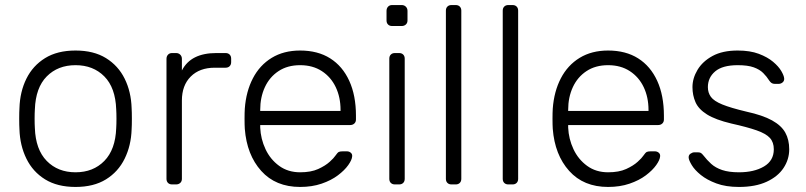

<svg xmlns="http://www.w3.org/2000/svg" viewBox="-20 -730 3191 760"><path d="M279 10Q207 10 158.5 -20Q110 -50 84.5 -102Q59 -154 57 -218Q56 -233 56 -260Q56 -287 57 -302Q59 -367 84.5 -418.5Q110 -470 158.5 -500Q207 -530 279 -530Q351 -530 399.5 -500Q448 -470 473.5 -418.5Q499 -367 501 -302Q502 -287 502 -260Q502 -233 501 -218Q499 -154 473.5 -102Q448 -50 399.5 -20Q351 10 279 10ZM279 -48Q349 -48 393 -93Q437 -138 440 -223Q441 -238 441 -260Q441 -282 440 -297Q437 -383 393 -427.5Q349 -472 279 -472Q209 -472 165 -427.5Q121 -383 118 -297Q117 -282 117 -260Q117 -238 118 -223Q121 -138 165 -93Q209 -48 279 -48Z M661 0Q651 0 645 -6Q639 -12 639 -22V-497Q639 -507 645 -513.5Q651 -520 661 -520H677Q687 -520 693.5 -513.5Q700 -507 700 -497V-451Q718 -486 752 -503Q786 -520 836 -520H873Q883 -520 889 -514Q895 -508 895 -498V-484Q895 -474 889 -468Q883 -462 873 -462H830Q770 -462 735 -427Q700 -392 700 -332V-22Q700 -12 693.5 -6Q687 0 677 0Z M1168 10Q1071 10 1014 -53.5Q957 -117 949 -220Q948 -235 948 -260Q948 -285 949 -300Q954 -368 981 -420Q1008 -472 1055.5 -501Q1103 -530 1168 -530Q1238 -530 1287 -499Q1336 -468 1362.5 -410Q1389 -352 1389 -272V-257Q1389 -247 1382.5 -241Q1376 -235 1366 -235H1010Q1010 -235 1010 -231Q1010 -227 1010 -225Q1012 -180 1031 -139.5Q1050 -99 1085 -73.5Q1120 -48 1168 -48Q1211 -48 1239.5 -61Q1268 -74 1285 -89.5Q1302 -105 1307 -113Q1316 -126 1321 -128.5Q1326 -131 1337 -131H1353Q1362 -131 1368.5 -125.5Q1375 -120 1374 -111Q1373 -97 1358.5 -76.5Q1344 -56 1317.5 -36Q1291 -16 1253 -3Q1215 10 1168 10ZM1010 -291H1328V-295Q1328 -345 1309 -385Q1290 -425 1254 -448.5Q1218 -472 1168 -472Q1118 -472 1082.5 -448.5Q1047 -425 1028.5 -385Q1010 -345 1010 -295Z M1543 0Q1533 0 1527 -6Q1521 -12 1521 -22V-498Q1521 -508 1527 -514Q1533 -520 1543 -520H1560Q1570 -520 1576 -514Q1582 -508 1582 -498V-22Q1582 -12 1576 -6Q1570 0 1560 0ZM1532 -627Q1522 -627 1516 -633Q1510 -639 1510 -649V-687Q1510 -697 1516 -703.5Q1522 -710 1532 -710H1570Q1580 -710 1586.5 -703.5Q1593 -697 1593 -687V-649Q1593 -639 1586.5 -633Q1580 -627 1570 -627Z M1767 0Q1757 0 1751 -6Q1745 -12 1745 -22V-688Q1745 -698 1751 -704Q1757 -710 1767 -710H1784Q1794 -710 1800 -704Q1806 -698 1806 -688V-22Q1806 -12 1800 -6Q1794 0 1784 0Z M1992 0Q1982 0 1976 -6Q1970 -12 1970 -22V-688Q1970 -698 1976 -704Q1982 -710 1992 -710H2009Q2019 -710 2025 -704Q2031 -698 2031 -688V-22Q2031 -12 2025 -6Q2019 0 2009 0Z M2387 10Q2290 10 2233 -53.5Q2176 -117 2168 -220Q2167 -235 2167 -260Q2167 -285 2168 -300Q2173 -368 2200 -420Q2227 -472 2274.5 -501Q2322 -530 2387 -530Q2457 -530 2506 -499Q2555 -468 2581.5 -410Q2608 -352 2608 -272V-257Q2608 -247 2601.5 -241Q2595 -235 2585 -235H2229Q2229 -235 2229 -231Q2229 -227 2229 -225Q2231 -180 2250 -139.5Q2269 -99 2304 -73.5Q2339 -48 2387 -48Q2430 -48 2458.5 -61Q2487 -74 2504 -89.5Q2521 -105 2526 -113Q2535 -126 2540 -128.5Q2545 -131 2556 -131H2572Q2581 -131 2587.5 -125.5Q2594 -120 2593 -111Q2592 -97 2577.5 -76.5Q2563 -56 2536.5 -36Q2510 -16 2472 -3Q2434 10 2387 10ZM2229 -291H2547V-295Q2547 -345 2528 -385Q2509 -425 2473 -448.5Q2437 -472 2387 -472Q2337 -472 2301.5 -448.5Q2266 -425 2247.5 -385Q2229 -345 2229 -295Z M2905 10Q2853 10 2815.5 -4Q2778 -18 2754 -37.5Q2730 -57 2718.5 -76Q2707 -95 2706 -105Q2705 -116 2713 -121.5Q2721 -127 2728 -127H2743Q2749 -127 2753.5 -125Q2758 -123 2765 -114Q2778 -97 2795 -81.5Q2812 -66 2838.5 -57Q2865 -48 2905 -48Q2965 -48 3004 -71Q3043 -94 3043 -139Q3043 -167 3027.5 -184Q3012 -201 2975 -214Q2938 -227 2875 -241Q2812 -256 2778.5 -277Q2745 -298 2733 -325.5Q2721 -353 2721 -385Q2721 -420 2741 -453.5Q2761 -487 2800.5 -508.5Q2840 -530 2900 -530Q2949 -530 2983.5 -517Q3018 -504 3040 -485.5Q3062 -467 3072.5 -449Q3083 -431 3084 -420Q3085 -410 3078 -404Q3071 -398 3062 -398H3047Q3039 -398 3034 -401.5Q3029 -405 3025 -411Q3015 -427 3001 -441Q2987 -455 2963.5 -463.5Q2940 -472 2900 -472Q2840 -472 2811 -447.5Q2782 -423 2782 -385Q2782 -363 2794 -346.5Q2806 -330 2839 -316.5Q2872 -303 2935 -288Q2999 -274 3036 -253.5Q3073 -233 3088.5 -205Q3104 -177 3104 -139Q3104 -99 3081.5 -65Q3059 -31 3014.5 -10.5Q2970 10 2905 10Z"/></svg>

Font: Rubik Light
Style: Regular
Weight: 300
Designer: Hubert and Fischer
Foundry: Hubert and Fischer
Version: Version 2.300;gftools[0.9.30]